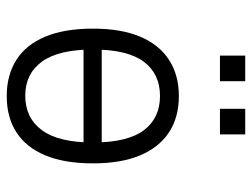

<svg xmlns="http://www.w3.org/2000/svg" viewBox="-109 -631 748 570"><g transform="rotate(90 265.0 -346.0)"><path d="M265 8Q203 8 158 -20.5Q113 -49 89 -106Q65 -163 65 -248Q65 -332 89 -388.5Q113 -445 158 -474Q203 -503 265 -503Q328 -503 372.5 -474Q417 -445 441 -388.5Q465 -332 465 -248Q465 -163 441 -106Q417 -49 372.5 -20.5Q328 8 265 8ZM264 -47Q330 -47 366.5 -96.5Q403 -146 403 -248Q403 -350 367 -398.5Q331 -447 265 -447Q199 -447 163 -398.5Q127 -350 127 -248Q127 -146 163 -96.5Q199 -47 264 -47ZM109 -220V-274H421V-220ZM303 -625V-700H379V-625ZM145 -625V-700H221V-625Z"/></g></svg>

Font: Nunito Sans 7pt Condensed Light
Style: Regular
Weight: 300
Width: 3
Designer: Vernon Adams
Foundry: Vernon Adams
Version: Version 3.101;gftools[0.9.27]